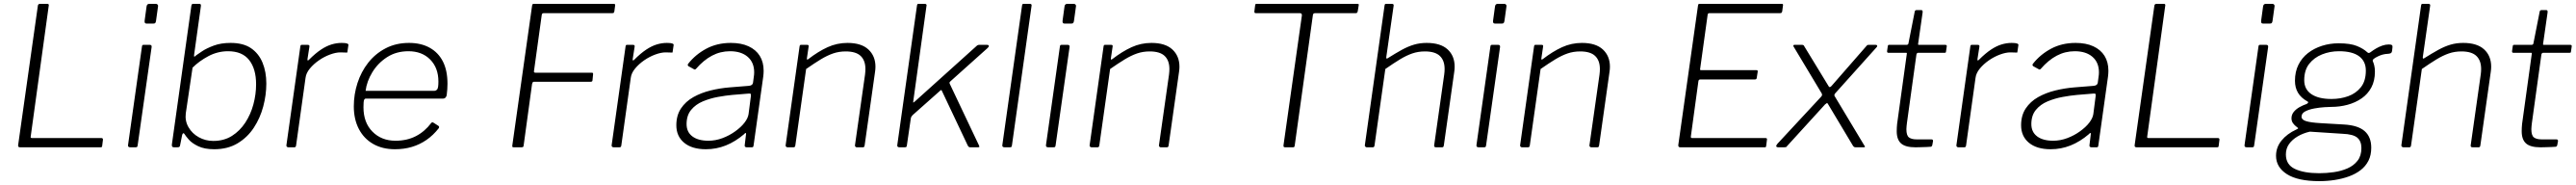

<svg xmlns="http://www.w3.org/2000/svg" viewBox="-20 -762 13336 957"><path d="M176 -732Q177 -742 187 -742H226Q235 -742 232 -730L139 -56Q137 -48 145 -48H504Q514 -48 513 -39L509 -7Q508 -2 506.5 -1Q505 0 501 0H84Q72 0 74 -12L176 -732Z M693 -12Q692 -4 690 -2Q688 0 680 0H655Q648 0 645 -3Q642 -6 643 -12L715 -521Q716 -527 717.5 -528.5Q719 -530 724 -530H756Q761 -530 763.5 -527Q766 -524 765 -518ZM788 -655Q787 -648 784.5 -644Q782 -640 774 -640H739Q732 -640 730 -644.5Q728 -649 729 -656L739 -729Q741 -742 753 -742H788Q793 -742 796.5 -737.5Q800 -733 798 -727Z M881 0Q874 0 871.5 -4Q869 -8 870 -15L971 -733Q972 -738 974 -740Q976 -742 980 -742H1013Q1018 -742 1019.5 -738.5Q1021 -735 1020 -729L985 -478Q984 -469 986.5 -469Q989 -469 996 -476Q1003 -481 1026 -496.5Q1049 -512 1086.5 -526Q1124 -540 1174 -540Q1240 -540 1280 -512.5Q1320 -485 1339.5 -437.5Q1359 -390 1359 -330Q1359 -271 1343 -211Q1327 -151 1294 -101Q1261 -51 1210 -20.5Q1159 10 1089 10Q1039 10 1006.5 -5.5Q974 -21 957.5 -40Q941 -59 935 -69Q932 -74 928.5 -72.5Q925 -71 923 -63L913 -13Q912 -5 909 -2.5Q906 0 897 0ZM942 -176Q937 -137 956 -104Q975 -71 1009.5 -52Q1044 -33 1084 -33Q1140 -33 1181 -59Q1222 -85 1250 -127.5Q1278 -170 1292 -222Q1306 -274 1306 -326Q1306 -406 1270 -451.5Q1234 -497 1161 -497Q1107 -497 1059 -471.5Q1011 -446 977 -412Z M1473 0Q1468 0 1465 -3.5Q1462 -7 1463 -11L1535 -521Q1536 -527 1537.5 -528.5Q1539 -530 1543 -530H1573Q1578 -530 1580.5 -528Q1583 -526 1582 -520L1572 -456Q1571 -450 1574 -449.5Q1577 -449 1581 -454Q1613 -486 1641.5 -505Q1670 -524 1696.5 -532Q1723 -540 1749 -540Q1769 -540 1777 -537Q1785 -534 1784 -529L1779 -495Q1779 -492 1778.5 -491Q1778 -490 1776 -490Q1770 -490 1762 -490.5Q1754 -491 1742 -491Q1719 -491 1689 -480Q1659 -469 1631.5 -450Q1604 -431 1584.5 -407.5Q1565 -384 1562 -359L1513 -9Q1512 -4 1510 -2Q1508 0 1503 0H1473Z M2025 10Q1960 10 1912 -17.5Q1864 -45 1838 -95Q1812 -145 1812 -212Q1812 -274 1831 -332.5Q1850 -391 1886.5 -437.5Q1923 -484 1976.5 -512Q2030 -540 2098 -540Q2160 -540 2205 -515Q2250 -490 2273.5 -443.5Q2297 -397 2297 -329Q2297 -315 2296 -300.5Q2295 -286 2293 -270Q2292 -263 2287 -257.5Q2282 -252 2274 -252H1874Q1868 -252 1865 -244.5Q1862 -237 1862 -207Q1862 -128 1908.5 -81Q1955 -34 2028 -34Q2087 -34 2133 -57.5Q2179 -81 2213 -126Q2217 -130 2219.5 -129.5Q2222 -129 2225 -127L2250 -111Q2256 -107 2252 -99Q2223 -62 2188 -38Q2153 -14 2112.5 -2Q2072 10 2025 10ZM2227 -292Q2238 -292 2244 -300Q2250 -308 2250 -340Q2250 -411 2207.5 -454Q2165 -497 2095 -497Q2032 -497 1984.5 -466.5Q1937 -436 1908 -388.5Q1879 -341 1873 -292Z M2735 -732Q2736 -739 2738 -740.5Q2740 -742 2746 -742H3158Q3167 -742 3165 -733L3161 -703Q3160 -699 3158.5 -696.5Q3157 -694 3151 -694H2797Q2791 -694 2788.5 -692Q2786 -690 2785 -684L2745 -395Q2744 -391 2745.5 -388.5Q2747 -386 2752 -386H3044Q3048 -386 3049.5 -384.5Q3051 -383 3051 -379L3048 -348Q3048 -344 3046 -341.5Q3044 -339 3038 -339H2745Q2740 -339 2738.5 -336.5Q2737 -334 2735 -328L2691 -7Q2690 -2 2687 -1Q2684 0 2680 0H2640Q2634 0 2633 -2.5Q2632 -5 2633 -12L2735 -732Z M3157 0Q3152 0 3149 -3.5Q3146 -7 3147 -11L3219 -521Q3220 -527 3221.5 -528.5Q3223 -530 3227 -530H3257Q3262 -530 3264.5 -528Q3267 -526 3266 -520L3256 -456Q3255 -450 3258 -449.5Q3261 -449 3265 -454Q3297 -486 3325.5 -505Q3354 -524 3380.5 -532Q3407 -540 3433 -540Q3453 -540 3461 -537Q3469 -534 3468 -529L3463 -495Q3463 -492 3462.5 -491Q3462 -490 3460 -490Q3454 -490 3446 -490.5Q3438 -491 3426 -491Q3403 -491 3373 -480Q3343 -469 3315.5 -450Q3288 -431 3268.5 -407.5Q3249 -384 3246 -359L3197 -9Q3196 -4 3194 -2Q3192 0 3187 0H3157Z M3833 -68Q3787 -29 3738 -9.5Q3689 10 3635 10Q3563 10 3522.5 -23.5Q3482 -57 3482 -114Q3482 -165 3506 -201Q3530 -237 3570 -259.5Q3610 -282 3659 -294Q3708 -306 3758 -310L3858 -318Q3877 -320 3879 -334L3883 -364Q3884 -370 3884.5 -376Q3885 -382 3885 -388Q3885 -439 3851.5 -468Q3818 -497 3760 -497Q3710 -497 3666.5 -474Q3623 -451 3584 -406Q3581 -403 3578.5 -402.5Q3576 -402 3573 -404L3544 -420Q3542 -422 3541 -425Q3540 -428 3544 -433Q3581 -480 3637 -510Q3693 -540 3764 -540Q3818 -540 3856 -522.5Q3894 -505 3914 -473Q3934 -441 3934 -396Q3934 -389 3933.5 -381.5Q3933 -374 3932 -366L3882 -10Q3881 -3 3879 -1.5Q3877 0 3871 0H3846Q3841 0 3838 -3Q3835 -6 3836 -11L3843 -69Q3843 -80 3833 -68ZM3868 -265Q3869 -273 3867 -276Q3865 -279 3857 -278L3772 -271Q3738 -268 3697 -260.5Q3656 -253 3619 -237.5Q3582 -222 3558.5 -193.5Q3535 -165 3535 -120Q3535 -79 3565 -56.5Q3595 -34 3648 -34Q3685 -34 3721 -47.5Q3757 -61 3786 -82Q3817 -104 3835 -127.5Q3853 -151 3856 -172Z M4058 0Q4053 0 4050 -3.5Q4047 -7 4048 -11L4120 -521Q4121 -527 4122.5 -528.5Q4124 -530 4128 -530H4159Q4164 -530 4166 -528Q4168 -526 4167 -521L4158 -460Q4157 -450 4165 -456Q4217 -496 4265.5 -518Q4314 -540 4368 -540Q4440 -540 4476.5 -506Q4513 -472 4513 -417Q4513 -411 4512.5 -404.5Q4512 -398 4511 -391L4457 -10Q4456 -4 4454 -2Q4452 0 4447 0H4416Q4412 0 4409 -3.5Q4406 -7 4407 -11L4459 -376Q4460 -384 4460.5 -391.5Q4461 -399 4461 -405Q4461 -449 4436.5 -472.5Q4412 -496 4359 -496Q4324 -496 4293.5 -485.5Q4263 -475 4230 -455Q4197 -435 4154 -405L4098 -9Q4097 -4 4095 -2Q4093 0 4087 0H4058Z M5048 -12Q5051 -6 5051 -3Q5051 0 5043 0H5004Q4999 0 4996 -2.5Q4993 -5 4991 -9L4856 -294Q4854 -299 4847 -292L4706 -167Q4702 -163 4699.5 -159Q4697 -155 4696 -149L4676 -12Q4675 -4 4673 -2Q4671 0 4663 0H4638Q4631 0 4628 -3Q4625 -6 4626 -12L4728 -733Q4729 -739 4730.5 -740.5Q4732 -742 4737 -742H4769Q4774 -742 4776.5 -739Q4779 -736 4777 -730L4709 -240Q4708 -231 4709 -231Q4710 -231 4717 -237L5033 -521Q5039 -527 5042.5 -528.5Q5046 -530 5051 -530H5090Q5099 -530 5100 -525Q5101 -520 5093 -513L4903 -343Q4899 -340 4897.5 -337.5Q4896 -335 4897 -330L5048 -12Z M5220 -12Q5219 -4 5217 -2Q5215 0 5207 0H5182Q5175 0 5172 -3Q5169 -6 5170 -12L5272 -733Q5273 -739 5274.5 -740.5Q5276 -742 5282 -742H5313Q5324 -742 5321 -730Z M5446 -12Q5445 -4 5443 -2Q5441 0 5433 0H5408Q5401 0 5398 -3Q5395 -6 5396 -12L5468 -521Q5469 -527 5470.5 -528.5Q5472 -530 5477 -530H5509Q5514 -530 5516.5 -527Q5519 -524 5518 -518ZM5541 -655Q5540 -648 5537.5 -644Q5535 -640 5527 -640H5492Q5485 -640 5483 -644.5Q5481 -649 5482 -656L5492 -729Q5494 -742 5506 -742H5541Q5546 -742 5549.5 -737.5Q5553 -733 5551 -727Z M5632 0Q5627 0 5624 -3.5Q5621 -7 5622 -11L5694 -521Q5695 -527 5696.5 -528.5Q5698 -530 5702 -530H5733Q5738 -530 5740 -528Q5742 -526 5741 -521L5732 -460Q5731 -450 5739 -456Q5791 -496 5839.5 -518Q5888 -540 5942 -540Q6014 -540 6050.5 -506Q6087 -472 6087 -417Q6087 -411 6086.5 -404.5Q6086 -398 6085 -391L6031 -10Q6030 -4 6028 -2Q6026 0 6021 0H5990Q5986 0 5983 -3.5Q5980 -7 5981 -11L6033 -376Q6034 -384 6034.5 -391.5Q6035 -399 6035 -405Q6035 -449 6010.5 -472.5Q5986 -496 5933 -496Q5898 -496 5867.5 -485.5Q5837 -475 5804 -455Q5771 -435 5728 -405L5672 -9Q5671 -4 5669 -2Q5667 0 5661 0H5632Z M6479 -735Q6480 -740 6481 -741Q6482 -742 6487 -742H7009Q7014 -742 7015 -740Q7016 -738 7015 -733L7010 -703Q7009 -699 7007 -696.5Q7005 -694 7000 -694H6791Q6785 -694 6782 -692Q6779 -690 6778 -684L6684 -10Q6683 -3 6681 -1.5Q6679 0 6674 0H6635Q6629 0 6627 -2.5Q6625 -5 6626 -12L6721 -682Q6722 -694 6710 -694H6482Q6474 -694 6475 -703Z M7057 0Q7053 0 7049.5 -3.5Q7046 -7 7047 -11L7149 -733Q7150 -739 7151.5 -740.5Q7153 -742 7158 -742H7187Q7198 -742 7196 -732L7158 -467Q7157 -456 7164 -460Q7207 -487 7239 -504.5Q7271 -522 7301.5 -531Q7332 -540 7367 -540Q7439 -540 7475.5 -506.5Q7512 -473 7512 -417Q7512 -411 7511.5 -404.5Q7511 -398 7510 -391L7456 -10Q7455 -4 7453 -2Q7451 0 7446 0H7416Q7404 0 7406 -11L7458 -377Q7459 -384 7459.5 -391.5Q7460 -399 7460 -405Q7460 -449 7435.5 -472.5Q7411 -496 7358 -496Q7323 -496 7292.5 -485.5Q7262 -475 7229 -455Q7196 -435 7153 -405L7097 -9Q7096 -4 7094 -2Q7092 0 7087 0Z M7675 -12Q7674 -4 7672 -2Q7670 0 7662 0H7637Q7630 0 7627 -3Q7624 -6 7625 -12L7697 -521Q7698 -527 7699.5 -528.5Q7701 -530 7706 -530H7738Q7743 -530 7745.5 -527Q7748 -524 7747 -518ZM7770 -655Q7769 -648 7766.5 -644Q7764 -640 7756 -640H7721Q7714 -640 7712 -644.5Q7710 -649 7711 -656L7721 -729Q7723 -742 7735 -742H7770Q7775 -742 7778.5 -737.5Q7782 -733 7780 -727Z M7861 0Q7856 0 7853 -3.5Q7850 -7 7851 -11L7923 -521Q7924 -527 7925.5 -528.5Q7927 -530 7931 -530H7962Q7967 -530 7969 -528Q7971 -526 7970 -521L7961 -460Q7960 -450 7968 -456Q8020 -496 8068.5 -518Q8117 -540 8171 -540Q8243 -540 8279.5 -506Q8316 -472 8316 -417Q8316 -411 8315.5 -404.5Q8315 -398 8314 -391L8260 -10Q8259 -4 8257 -2Q8255 0 8250 0H8219Q8215 0 8212 -3.5Q8209 -7 8210 -11L8262 -376Q8263 -384 8263.5 -391.5Q8264 -399 8264 -405Q8264 -449 8239.5 -472.5Q8215 -496 8162 -496Q8127 -496 8096.5 -485.5Q8066 -475 8033 -455Q8000 -435 7957 -405L7901 -9Q7900 -4 7898 -2Q7896 0 7890 0H7861Z M8772 -733Q8773 -739 8774.5 -740.5Q8776 -742 8782 -742H9207Q9214 -742 9212 -733L9208 -703Q9207 -699 9205 -696.5Q9203 -694 9197 -694H8833Q8828 -694 8825.5 -692.5Q8823 -691 8822 -686L8783 -405Q8782 -402 8783.5 -400.5Q8785 -399 8789 -399H9075Q9079 -399 9080.5 -396.5Q9082 -394 9081 -390L9076 -358Q9075 -351 9066 -351H8784Q8775 -351 8774 -341L8735 -56Q8734 -48 8741 -48H9120Q9126 -48 9128 -46Q9130 -44 9129 -39L9125 -7Q9124 -2 9123 -1Q9122 0 9117 0H8680Q8669 0 8670 -12L8772 -733Z M9631 -13Q9637 -5 9636.5 -2.5Q9636 0 9630 0H9588Q9583 0 9579.5 -2.5Q9576 -5 9575 -7L9445 -224Q9442 -230 9439 -228.5Q9436 -227 9430 -222L9232 -5Q9231 -2 9227.5 -1Q9224 0 9218 0H9187Q9180 0 9177.5 -4Q9175 -8 9183 -18L9408 -260Q9413 -265 9414 -269Q9415 -273 9413 -278L9267 -521Q9265 -524 9266 -527Q9267 -530 9271 -530H9310Q9316 -530 9318.5 -528Q9321 -526 9322 -523L9449 -315Q9451 -311 9455 -311.5Q9459 -312 9464 -318L9645 -525Q9648 -529 9650.5 -529.5Q9653 -530 9659 -530H9692Q9698 -530 9699.5 -526.5Q9701 -523 9698 -519L9485 -282Q9480 -277 9478.5 -272.5Q9477 -268 9480 -264L9631 -13Z M9898 0Q9846 0 9823.5 -20Q9801 -40 9801 -83Q9801 -92 9801.5 -102Q9802 -112 9803 -121L9853 -482Q9854 -487 9853 -488Q9852 -489 9848 -489H9757Q9751 -489 9751 -497L9755 -525Q9756 -528 9757 -529Q9758 -530 9761 -530H9853Q9856 -530 9859 -532.5Q9862 -535 9862 -539L9894 -701Q9895 -710 9905 -710H9927Q9932 -710 9934 -707Q9936 -704 9935 -697L9912 -537Q9911 -532 9912 -531Q9913 -530 9917 -530H10053Q10056 -530 10058.5 -528Q10061 -526 10060 -522L10056 -494Q10055 -491 10054.5 -490Q10054 -489 10049 -489H9913Q9905 -489 9903 -480L9854 -127Q9853 -117 9852 -109.5Q9851 -102 9851 -94Q9851 -61 9864.5 -51Q9878 -41 9904 -41H9980Q9985 -41 9987 -39Q9989 -37 9989 -32L9985 -11Q9984 -6 9979 -3Q9971 -2 9954.5 -1.5Q9938 -1 9921.5 -0.5Q9905 0 9898 0Z M10120 0Q10115 0 10112 -3.5Q10109 -7 10110 -11L10182 -521Q10183 -527 10184.5 -528.5Q10186 -530 10190 -530H10220Q10225 -530 10227.5 -528Q10230 -526 10229 -520L10219 -456Q10218 -450 10221 -449.5Q10224 -449 10228 -454Q10260 -486 10288.5 -505Q10317 -524 10343.5 -532Q10370 -540 10396 -540Q10416 -540 10424 -537Q10432 -534 10431 -529L10426 -495Q10426 -492 10425.5 -491Q10425 -490 10423 -490Q10417 -490 10409 -490.5Q10401 -491 10389 -491Q10366 -491 10336 -480Q10306 -469 10278.5 -450Q10251 -431 10231.5 -407.5Q10212 -384 10209 -359L10160 -9Q10159 -4 10157 -2Q10155 0 10150 0H10120Z M10796 -68Q10750 -29 10701 -9.5Q10652 10 10598 10Q10526 10 10485.5 -23.5Q10445 -57 10445 -114Q10445 -165 10469 -201Q10493 -237 10533 -259.5Q10573 -282 10622 -294Q10671 -306 10721 -310L10821 -318Q10840 -320 10842 -334L10846 -364Q10847 -370 10847.5 -376Q10848 -382 10848 -388Q10848 -439 10814.5 -468Q10781 -497 10723 -497Q10673 -497 10629.5 -474Q10586 -451 10547 -406Q10544 -403 10541.5 -402.5Q10539 -402 10536 -404L10507 -420Q10505 -422 10504 -425Q10503 -428 10507 -433Q10544 -480 10600 -510Q10656 -540 10727 -540Q10781 -540 10819 -522.5Q10857 -505 10877 -473Q10897 -441 10897 -396Q10897 -389 10896.5 -381.5Q10896 -374 10895 -366L10845 -10Q10844 -3 10842 -1.5Q10840 0 10834 0H10809Q10804 0 10801 -3Q10798 -6 10799 -11L10806 -69Q10806 -80 10796 -68ZM10831 -265Q10832 -273 10830 -276Q10828 -279 10820 -278L10735 -271Q10701 -268 10660 -260.5Q10619 -253 10582 -237.5Q10545 -222 10521.5 -193.5Q10498 -165 10498 -120Q10498 -79 10528 -56.5Q10558 -34 10611 -34Q10648 -34 10684 -47.5Q10720 -61 10749 -82Q10780 -104 10798 -127.5Q10816 -151 10819 -172Z M11135 -732Q11136 -742 11146 -742H11185Q11194 -742 11191 -730L11098 -56Q11096 -48 11104 -48H11463Q11473 -48 11472 -39L11468 -7Q11467 -2 11465.5 -1Q11464 0 11460 0H11043Q11031 0 11033 -12L11135 -732Z M11652 -12Q11651 -4 11649 -2Q11647 0 11639 0H11614Q11607 0 11604 -3Q11601 -6 11602 -12L11674 -521Q11675 -527 11676.5 -528.5Q11678 -530 11683 -530H11715Q11720 -530 11722.5 -527Q11725 -524 11724 -518ZM11747 -655Q11746 -648 11743.5 -644Q11741 -640 11733 -640H11698Q11691 -640 11689 -644.5Q11687 -649 11688 -656L11698 -729Q11700 -742 11712 -742H11747Q11752 -742 11755.5 -737.5Q11759 -733 11757 -727Z M11989 175Q11878 175 11821.5 139Q11765 103 11765 44Q11765 0 11793.5 -35Q11822 -70 11870 -92Q11877 -95 11879 -97.5Q11881 -100 11875 -103Q11860 -114 11852.5 -125Q11845 -136 11845 -150Q11845 -169 11857 -183.5Q11869 -198 11887 -208Q11905 -218 11923 -224Q11929 -227 11931 -231Q11933 -235 11928 -237Q11894 -256 11878.5 -282.5Q11863 -309 11863 -344Q11863 -391 11881 -427Q11899 -463 11930.5 -487.5Q11962 -512 12003 -525Q12044 -538 12089 -538Q12150 -538 12184 -524Q12218 -510 12237 -492Q12242 -487 12246.5 -488Q12251 -489 12257 -494Q12269 -503 12283.5 -511.5Q12298 -520 12315 -526Q12332 -532 12349 -532Q12361 -532 12365 -528.5Q12369 -525 12368 -518L12366 -500Q12365 -492 12361.5 -488.5Q12358 -485 12348 -484Q12329 -483 12316.5 -479.5Q12304 -476 12292 -470Q12262 -456 12266 -446Q12270 -437 12273.5 -423.5Q12277 -410 12277 -391Q12277 -344 12258.5 -309.5Q12240 -275 12208 -253Q12176 -231 12135.5 -220Q12095 -209 12050 -209Q12040 -209 12015.5 -207.5Q11991 -206 11963.5 -201Q11936 -196 11916.5 -186Q11897 -176 11897 -158Q11897 -143 11920 -135.5Q11943 -128 11995 -125L12116 -118Q12189 -114 12223.5 -84Q12258 -54 12258 2Q12258 41 12243.5 69.5Q12229 98 12203 118Q12177 138 12142.5 150.5Q12108 163 12069 169Q12030 175 11989 175ZM11989 134Q12026 134 12064.5 128.5Q12103 123 12135 109Q12167 95 12187 69.5Q12207 44 12207 4Q12207 -32 12185.5 -50Q12164 -68 12109 -70L11940 -81Q11905 -73 11877 -56.5Q11849 -40 11832.5 -17Q11816 6 11816 37Q11816 90 11863 112Q11910 134 11989 134ZM12052 -250Q12099 -250 12139 -264.5Q12179 -279 12204.5 -311Q12230 -343 12230 -397Q12230 -445 12195 -471Q12160 -497 12091 -497Q12044 -497 12003 -480.5Q11962 -464 11936.5 -431.5Q11911 -399 11911 -347Q11911 -300 11948 -275Q11985 -250 12052 -250Z M12424 0Q12420 0 12416.5 -3.5Q12413 -7 12414 -11L12516 -733Q12517 -739 12518.5 -740.5Q12520 -742 12525 -742H12554Q12565 -742 12563 -732L12525 -467Q12524 -456 12531 -460Q12574 -487 12606 -504.5Q12638 -522 12668.5 -531Q12699 -540 12734 -540Q12806 -540 12842.5 -506.5Q12879 -473 12879 -417Q12879 -411 12878.5 -404.5Q12878 -398 12877 -391L12823 -10Q12822 -4 12820 -2Q12818 0 12813 0H12783Q12771 0 12773 -11L12825 -377Q12826 -384 12826.5 -391.5Q12827 -399 12827 -405Q12827 -449 12802.5 -472.5Q12778 -496 12725 -496Q12690 -496 12659.5 -485.5Q12629 -475 12596 -455Q12563 -435 12520 -405L12464 -9Q12463 -4 12461 -2Q12459 0 12454 0Z M13134 0Q13082 0 13059.5 -20Q13037 -40 13037 -83Q13037 -92 13037.5 -102Q13038 -112 13039 -121L13089 -482Q13090 -487 13089 -488Q13088 -489 13084 -489H12993Q12987 -489 12987 -497L12991 -525Q12992 -528 12993 -529Q12994 -530 12997 -530H13089Q13092 -530 13095 -532.5Q13098 -535 13098 -539L13130 -701Q13131 -710 13141 -710H13163Q13168 -710 13170 -707Q13172 -704 13171 -697L13148 -537Q13147 -532 13148 -531Q13149 -530 13153 -530H13289Q13292 -530 13294.5 -528Q13297 -526 13296 -522L13292 -494Q13291 -491 13290.5 -490Q13290 -489 13285 -489H13149Q13141 -489 13139 -480L13090 -127Q13089 -117 13088 -109.5Q13087 -102 13087 -94Q13087 -61 13100.5 -51Q13114 -41 13140 -41H13216Q13221 -41 13223 -39Q13225 -37 13225 -32L13221 -11Q13220 -6 13215 -3Q13207 -2 13190.5 -1.5Q13174 -1 13157.5 -0.5Q13141 0 13134 0Z"/></svg>

Font: Libre Franklin Thin ExtraLight
Style: Italic
Weight: 250
Italic angle: -8°
Version: Version 3.000